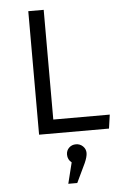

<svg xmlns="http://www.w3.org/2000/svg" viewBox="-63 -735 726 1067"><g transform="rotate(-5 300.0 -201.5)"><path d="M136 -689H222V-77H537L526 0H136ZM390 124Q390 145 375 179L324 286H274L303 169Q281 152 281 124Q281 101 296.5 86Q312 71 335 71Q358 71 374 86.5Q390 102 390 124Z"/></g></svg>

Font: FiraDG Mono
Style: Regular
Weight: 400
Designer: Carrois Corporate & Edenspiekermann AG
Foundry: Carrois Corporate GbR & Edenspiekermann AG
Version: Version 3.206